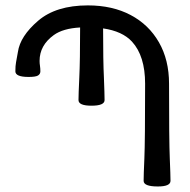

<svg xmlns="http://www.w3.org/2000/svg" viewBox="-20 -674 692 701"><path d="M556.2 6.8Q504.4 6.8 504.4 -13.7Q504.4 -34.2 507.1 -95.7Q509.8 -157.2 509.8 -368.2Q509.8 -469.7 461.9 -522Q426.8 -560.1 356.4 -570.3Q356.4 -449.7 359.4 -390.6Q361.8 -329.1 361.8 -308.6Q361.8 -288.1 314 -288.1Q266.6 -288.1 266.6 -308.6Q266.6 -329.1 269.5 -390.6Q272.5 -452.1 272.5 -573.7Q210 -570.3 176.3 -545.9Q124.5 -508.3 124.5 -451.7Q124.5 -442.4 126 -433.3Q127.4 -424.3 127.4 -413.6Q127.4 -403.8 118.9 -398.4Q110.4 -393.1 84.5 -393.1Q36.1 -393.1 36.1 -413.6Q36.1 -434.1 38.6 -446.8Q41 -459.5 45.4 -484.4Q53.7 -542 119.1 -598.1Q184.6 -654.3 300.8 -654.3Q390.6 -654.3 457 -619.1Q523.4 -584 560.3 -519.5Q597.2 -455.1 597.2 -368.2Q597.2 -157.2 599.9 -95.7Q602.5 -34.2 602.5 -13.7Q602.5 6.8 556.2 6.8Z"/></svg>

Font: Bainsley
Style: Regular
Weight: 400
Designer: Paul James MIller
Foundry: High-Logic / Made with FontCreator
Version: Version 1.411;March 28, 2021;FontCreator 13.0.0.2683 64-bit